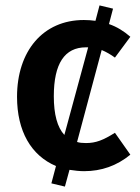

<svg xmlns="http://www.w3.org/2000/svg" viewBox="-20 -618 518 710"><path d="M298 -89C285 -89 274 -90 265 -93L356 -433C373 -426 390 -416 405 -405L462 -482C438 -503 412 -519 383 -529L398 -586L348 -598L333 -541C319 -543 305 -544 290 -544C139 -544 43 -429 43 -260C43 -133 95 -43 187 -4L170 60L220 72L237 10C256 13 274 15 291 15C355 15 412 -5 462 -46L405 -127C362 -100 335 -89 298 -89ZM179 -262C179 -383 219 -443 298 -443H306L218 -119C192 -147 179 -195 179 -262Z"/></svg>

Font: Fira Sans Medium
Style: Regular
Weight: 500
Designer: Carrois Corporate & Edenspiekermann AG
Foundry: Carrois Corporate GbR & Edenspiekermann AG
Version: Version 4.203